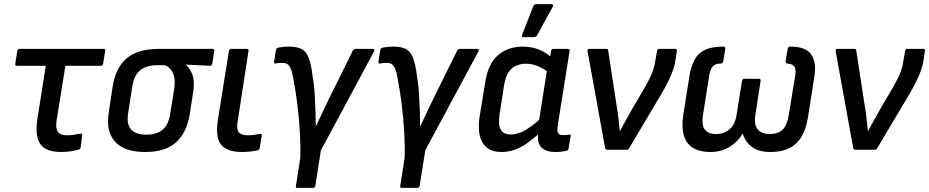

<svg xmlns="http://www.w3.org/2000/svg" viewBox="-20 -726 4505 931"><path d="M276 11Q229 11 200.5 -5Q172 -21 162.5 -56.5Q153 -92 161 -148L202 -407H62Q52 -407 54 -417L64 -479Q66 -489 75 -489H482Q492 -489 490 -479L480 -417Q479 -407 469 -407H297L254 -139Q249 -103 261 -86.5Q273 -70 303 -70Q322 -70 339 -72.5Q356 -75 371 -78Q380 -80 378 -69L371 -10Q370 -6 367.5 -4Q365 -2 361 0Q345 4 322.5 7.5Q300 11 276 11Z M683 11Q582 11 537.5 -39.5Q493 -90 507 -178L526 -305Q541 -399 595 -444Q649 -489 750 -489H1010Q1021 -489 1019 -479L1009 -417Q1007 -407 998 -407L882 -413V-411Q903 -392 914 -360.5Q925 -329 916 -275L900 -172Q886 -84 834.5 -36.5Q783 11 683 11ZM690 -73Q739 -73 768 -96.5Q797 -120 805 -173L824 -290Q830 -327 825 -351Q820 -375 808 -389Q796 -403 779 -410H742Q694 -410 662.5 -387.5Q631 -365 621 -305L601 -175Q593 -122 616.5 -97.5Q640 -73 690 -73Z M1154 11Q1081 11 1052.5 -24Q1024 -59 1036 -141L1090 -479Q1092 -489 1102 -489H1177Q1187 -489 1185 -479L1132 -135Q1126 -99 1138 -84.5Q1150 -70 1182 -70Q1197 -70 1212 -72Q1227 -74 1240 -77Q1251 -78 1249 -66L1239 -8Q1238 1 1229 3Q1215 6 1194.5 8.5Q1174 11 1154 11Z M1422 185Q1412 185 1415 175L1436 40Q1438 -18 1434 -86.5Q1430 -155 1421.5 -222.5Q1413 -290 1402 -346Q1397 -377 1390 -393Q1383 -409 1373.5 -415Q1364 -421 1349 -421Q1341 -421 1333 -420.5Q1325 -420 1317 -418Q1307 -417 1309 -426L1318 -484Q1321 -493 1328 -495Q1340 -497 1353.5 -498.5Q1367 -500 1383 -500Q1417 -500 1440 -489.5Q1463 -479 1476 -447.5Q1489 -416 1496 -355Q1501 -327 1503.5 -300.5Q1506 -274 1507 -247Q1509 -217 1510 -183.5Q1511 -150 1511 -116H1513Q1524 -139 1536 -165Q1548 -191 1561 -217.5Q1574 -244 1586 -269L1691 -481Q1696 -489 1705 -489H1787Q1799 -489 1794 -477L1536 3L1509 175Q1507 185 1498 185Z M1928 185Q1918 185 1921 175L1942 40Q1944 -18 1940 -86.5Q1936 -155 1927.5 -222.5Q1919 -290 1908 -346Q1903 -377 1896 -393Q1889 -409 1879.5 -415Q1870 -421 1855 -421Q1847 -421 1839 -420.5Q1831 -420 1823 -418Q1813 -417 1815 -426L1824 -484Q1827 -493 1834 -495Q1846 -497 1859.5 -498.5Q1873 -500 1889 -500Q1923 -500 1946 -489.5Q1969 -479 1982 -447.5Q1995 -416 2002 -355Q2007 -327 2009.5 -300.5Q2012 -274 2013 -247Q2015 -217 2016 -183.5Q2017 -150 2017 -116H2019Q2030 -139 2042 -165Q2054 -191 2067 -217.5Q2080 -244 2092 -269L2197 -481Q2202 -489 2211 -489H2293Q2305 -489 2300 -477L2042 3L2015 175Q2013 185 2004 185Z M2412 11Q2346 11 2319.5 -35Q2293 -81 2306 -163L2333 -328Q2347 -418 2395.5 -459Q2444 -500 2515 -500Q2559 -500 2595.5 -484.5Q2632 -469 2655 -446L2645 -371Q2619 -392 2590 -404.5Q2561 -417 2531 -417Q2486 -417 2459.5 -392Q2433 -367 2424 -311L2402 -169Q2395 -121 2408 -97.5Q2421 -74 2458 -74Q2490 -74 2525.5 -94Q2561 -114 2613 -161L2606 -89Q2571 -57 2540 -34.5Q2509 -12 2477.5 -0.5Q2446 11 2412 11ZM2673 11Q2626 11 2604.5 -12Q2583 -35 2590 -86L2593 -107L2592 -131L2635 -403L2645 -433L2652 -479Q2654 -489 2663 -489H2733Q2744 -489 2742 -479L2685 -121Q2680 -90 2686 -80.5Q2692 -71 2708 -71Q2717 -71 2725 -71.5Q2733 -72 2740 -73Q2749 -75 2747 -65L2737 -6Q2736 4 2725 5Q2713 8 2701 9.5Q2689 11 2673 11ZM2516 -546Q2512 -546 2511 -549.5Q2510 -553 2512 -558L2566 -696Q2569 -702 2573 -704Q2577 -706 2583 -706H2654Q2660 -706 2661.5 -702Q2663 -698 2660 -693L2585 -556Q2580 -546 2568 -546Z M2924 0Q2916 0 2914 -9L2829 -478Q2827 -489 2838 -489H2919Q2929 -489 2929 -481L2971 -207Q2976 -179 2979 -150.5Q2982 -122 2985 -92H2987Q3001 -119 3016.5 -146Q3032 -173 3047 -200L3106 -301Q3120 -325 3130 -345.5Q3140 -366 3147.5 -387.5Q3155 -409 3158 -434L3166 -479Q3168 -489 3176 -489H3254Q3264 -489 3262 -479L3256 -439Q3252 -410 3242 -382.5Q3232 -355 3218 -327Q3204 -299 3185 -267L3031 -8Q3027 0 3020 0Z M3423 11Q3373 11 3340.5 -9Q3308 -29 3296 -69Q3284 -109 3293 -168L3324 -363Q3332 -408 3349.5 -439Q3367 -470 3400 -485Q3433 -500 3488 -500Q3497 -500 3497 -490L3487 -429Q3485 -419 3477 -418Q3448 -418 3436 -403.5Q3424 -389 3419 -360L3389 -170Q3381 -120 3397.5 -98Q3414 -76 3453 -76Q3491 -76 3518 -99.5Q3545 -123 3552 -171L3578 -333Q3580 -344 3589 -344H3660Q3670 -344 3668 -333L3643 -170Q3635 -122 3654 -99Q3673 -76 3711 -76Q3753 -76 3775 -97.5Q3797 -119 3805 -170L3836 -360Q3841 -389 3832.5 -402.5Q3824 -416 3797 -418Q3789 -419 3789 -429L3800 -490Q3802 -500 3812 -500Q3887 -500 3913.5 -462Q3940 -424 3929 -355L3898 -159Q3885 -73 3841 -31Q3797 11 3716 11Q3660 11 3627.5 -12.5Q3595 -36 3582 -77H3580Q3559 -40 3519 -14.5Q3479 11 3423 11Z M4127 0Q4119 0 4117 -9L4032 -478Q4030 -489 4041 -489H4122Q4132 -489 4132 -481L4174 -207Q4179 -179 4182 -150.5Q4185 -122 4188 -92H4190Q4204 -119 4219.5 -146Q4235 -173 4250 -200L4309 -301Q4323 -325 4333 -345.5Q4343 -366 4350.5 -387.5Q4358 -409 4361 -434L4369 -479Q4371 -489 4379 -489H4457Q4467 -489 4465 -479L4459 -439Q4455 -410 4445 -382.5Q4435 -355 4421 -327Q4407 -299 4388 -267L4234 -8Q4230 0 4223 0Z"/></svg>

Font: Sofia Sans Semi Condensed SemiBold
Style: Italic
Weight: 600
Italic angle: -9°
Version: Version 4.100